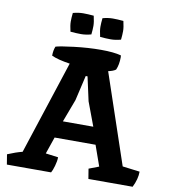

<svg xmlns="http://www.w3.org/2000/svg" viewBox="-94 -959 927 1039"><g transform="rotate(10 369.5 -439.0)"><path d="M519 -689 520 -679Q520 -638 507 -609Q494 -599 466 -593L633 -99L728 -87Q728 -46 705 0H462L453 -55Q495 -71 508 -76L468 -189H243Q213 -100 211 -96L280 -87Q280 -66 272 -38.5Q264 -11 257 0H14L5 -55Q50 -74 86 -83L254 -597Q187 -607 153 -623Q153 -652 162 -674Q183 -681 260.5 -690.5Q338 -700 408.5 -700Q479 -700 519 -689ZM390 -414 361 -546H351L319 -408L272 -283H439ZM337 -875Q345 -841 345 -820.5Q345 -800 342 -773Q312 -765 286.5 -765Q261 -765 228 -768Q220 -802 220 -822.5Q220 -843 223 -870Q253 -878 278.5 -878Q304 -878 337 -875ZM500 -875Q508 -841 508 -820.5Q508 -800 505 -773Q475 -765 449.5 -765Q424 -765 391 -768Q383 -802 383 -822.5Q383 -843 386 -870Q416 -878 441.5 -878Q467 -878 500 -875Z"/></g></svg>

Font: Inika
Style: Bold
Weight: 700
Version: Version 1.001